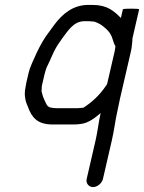

<svg xmlns="http://www.w3.org/2000/svg" viewBox="-20 -495 585 779"><path d="M478.5 -457 470.7 -423 520 -351 544.3 -456C545.3 -460.4 479.5 -461.4 478.5 -457ZM447.7 -302C447.3 -297.3 446.6 -292.7 445.5 -288L414.3 -153L408.5 -145C384.4 -109.3 353.4 -80.4 318.4 -58C311.8 -58 303.6 -56 294.9 -56H207.9C204.6 -56 200.3 -56.3 195.2 -57L183.6 -59C175.6 -61.1 169.7 -68.1 166.5 -76C160.2 -88.7 155.5 -98.5 151.9 -112L148.6 -124C149.1 -131.6 149.5 -139 149.7 -146L160.8 -194C163.7 -206.7 167.9 -219.3 172.9 -229L180.6 -245C190.5 -268 201 -292.5 214.3 -313L232.3 -339C254.9 -368.4 277.7 -409 322.4 -409H341.4C345.4 -409 349.3 -408.7 353.2 -408C369 -408 379.6 -399.6 389.2 -395C403.6 -385 420.9 -370.5 429 -355C436.7 -342.7 440.2 -320.8 446.6 -310C449.5 -310 448.2 -304 447.7 -302ZM357.6 264C375.1 264 393.6 248.4 397.7 231L433.9 74C443.4 33.1 447.4 -6.2 457.3 -49C460.3 -65 463.5 -80.3 466.9 -95L511.5 -288C514.6 -301.5 515.6 -316.3 517 -329L517.3 -339L544.5 -457C545.5 -461.2 479.3 -460.6 478.3 -456L470.4 -422C444 -449.3 414.9 -475 356.7 -475H337.7C275.5 -475 233.1 -437.7 201.4 -396L181 -368C160.9 -343 143.5 -311.5 128.9 -281C117.4 -253.2 102.8 -228.9 95.3 -196L86.7 -159C85.3 -153 84.3 -147.3 83.8 -142C76 -108.3 83.9 -81.3 93.9 -60C108.6 -20.1 130.5 10 192.7 10H279.7C289 10 298.2 9.3 307.2 8C340 4.4 365.8 -17.7 388.3 -36C379.6 1.9 376.3 37.9 367.9 74L331.7 231C327.6 248.4 340 264 357.6 264Z"/></svg>

Font: HoneyBee
Style: RegIt
Weight: 400
Foundry: Cannot Into Space Fonts
Version: Version 0.89